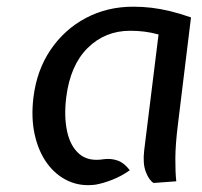

<svg xmlns="http://www.w3.org/2000/svg" viewBox="-20 -547 605 574"><path d="M266 5Q221.5 11 184.2 -6Q147 -23 121 -58.5Q95 -94 83.8 -144.5Q72.5 -195 80 -256Q90 -337.5 131.5 -398.5Q173 -459.5 236.8 -493.2Q300.5 -527 378 -527Q406 -527 433.2 -523.8Q460.5 -520.5 489.2 -513.5Q518 -506.5 551 -495L512 -176Q504.5 -116 504.2 -73.8Q504 -31.5 507 -5L439 0Q425 -9 415.8 -33.5Q406.5 -58 411 -97L454 -444Q431.5 -450 411.5 -452.5Q391.5 -455 369 -455Q294 -455 242 -403.5Q190 -352 178 -256Q171 -199.5 180.5 -154.8Q190 -110 217 -86.8Q244 -63.5 290 -71Q312 -74 331.8 -67Q351.5 -60 368 -38Q342.5 -20 315.5 -9.5Q288.5 1 266 5Z"/></svg>

Font: Expletus Sans
Style: Italic
Weight: 400
Italic angle: -7°
Designer: Jasper de Waard
Foundry: Designtown
Version: Version 7.500